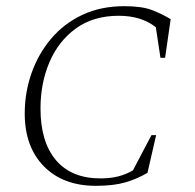

<svg xmlns="http://www.w3.org/2000/svg" viewBox="-20 -591 632 621"><path d="M290 10Q184 10 122 -53Q60 -116 60 -224Q60 -292 82 -354.5Q104 -417 145.5 -466Q187 -515 246.5 -543Q306 -571 382 -571Q439 -571 471.5 -558.5Q504 -546 532 -529L514 -404H499L484 -503Q437 -540 364 -540Q282 -540 225.5 -499Q169 -458 140 -390Q111 -322 111 -240Q111 -132 161 -73Q211 -14 305 -14Q337 -14 362.5 -20.5Q388 -27 410 -40L470 -154H485L457 -32Q423 -12 385 -1Q347 10 290 10Z"/></svg>

Font: Spectral SC ExtraLight
Style: Italic
Weight: 275
Italic angle: -10°
Designer: Jean-Baptiste Levee
Foundry: Production Type
Version: Version 2.001